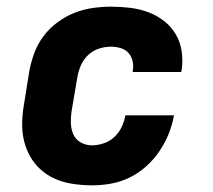

<svg xmlns="http://www.w3.org/2000/svg" viewBox="-20 -548 640 576"><path d="M256 8Q223 8 191.5 2.5Q160 -3 133 -17.5Q106 -32 86.5 -55.5Q67 -79 57 -108.5Q47 -138 46.5 -170Q46 -202 52 -235L68 -335Q73 -362 83 -389Q93 -416 110.5 -439.5Q128 -463 152.5 -481Q177 -499 203.5 -509.5Q230 -520 258 -524Q286 -528 313 -528Q342 -528 370.5 -524.5Q399 -521 424.5 -511.5Q450 -502 471.5 -485.5Q493 -469 507 -445.5Q521 -422 525 -394Q529 -366 525 -337Q524 -336 524 -334.5Q524 -333 524 -332H378Q378 -332 378 -332.5Q378 -333 378 -334Q381 -349 378 -363.5Q375 -378 366 -388.5Q357 -399 342.5 -403.5Q328 -408 313 -408Q295 -408 276.5 -402Q258 -396 244 -382.5Q230 -369 222.5 -351.5Q215 -334 212 -316L195 -216Q192 -197 192.5 -179Q193 -161 200 -145Q207 -129 222.5 -120.5Q238 -112 256 -112Q273 -112 291 -118Q309 -124 323 -137Q337 -150 345 -167Q353 -184 356 -202H502Q497 -174 486 -146.5Q475 -119 458 -94Q441 -69 418 -48.5Q395 -28 368 -15Q341 -2 312.5 3Q284 8 256 8Z"/></svg>

Font: Iosevka SS04 Hv Ex Obl
Style: Regular
Weight: 900
Width: 7
Italic angle: -9°
Monospace: yes
Designer: Belleve Invis
Foundry: Belleve Invis
Version: Version 19.0.0; ttfautohint (v1.8.4)